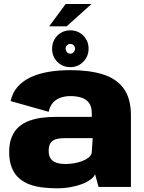

<svg xmlns="http://www.w3.org/2000/svg" viewBox="-20 -958 740 984"><path d="M271.5 7Q309.5 7 342.2 1Q375 -5 401 -15Q427 -25 444 -38Q461 -51 467.5 -64.5L485 0H651V-366Q651 -454.5 613.5 -505Q576 -555.5 506.8 -577Q437.5 -598.5 341.5 -598.5Q281 -598.5 229 -589.8Q177 -581 136.8 -562Q96.5 -543 70 -512.8Q43.5 -482.5 34.5 -440L229.5 -385Q236 -415 252.5 -432.8Q269 -450.5 292 -458Q315 -465.5 342 -465.5Q372 -465.5 396.8 -457.8Q421.5 -450 436 -430.8Q450.5 -411.5 450.5 -376.5V-359H266.5Q231 -359 196.5 -354.8Q162 -350.5 131.2 -339.5Q100.5 -328.5 77.2 -308.5Q54 -288.5 40.5 -256.5Q27 -224.5 27 -179Q27 -131 40.8 -97.8Q54.5 -64.5 78.2 -44Q102 -23.5 133.2 -12.2Q164.5 -1 200 3Q235.5 7 271.5 7ZM317 -117.5Q301 -117.5 285.2 -120Q269.5 -122.5 257 -129.5Q244.5 -136.5 237 -149.8Q229.5 -163 229.5 -184.5Q229.5 -206 235.8 -219Q242 -232 253.5 -238.8Q265 -245.5 280.5 -247.8Q296 -250 313.5 -250H455L450 -174Q447 -160.5 433.5 -150Q420 -139.5 400.5 -132.2Q381 -125 359.2 -121.2Q337.5 -117.5 317 -117.5ZM340.5 -614Q367 -614 388 -626.5Q409 -639 421.5 -660.5Q434 -682 434 -708.5Q434 -748.5 407 -775.5Q380 -802.5 340.5 -802.5Q313.5 -802.5 292.5 -790Q271.5 -777.5 259.2 -756.2Q247 -735 247 -708.5Q247 -668.5 273.8 -641.2Q300.5 -614 340.5 -614ZM340.5 -683Q330.5 -683 323.5 -690.5Q316.5 -698 316.5 -708.5Q316.5 -719 323.5 -726Q330.5 -733 340.5 -733Q350.5 -733 357.5 -726Q364.5 -719 364.5 -708.5Q364.5 -698 357.5 -690.5Q350.5 -683 340.5 -683ZM232 -823H321.5L449 -937.5H316.5Z"/></svg>

Font: Anybody UltraCondensed Thin ExtraBold
Style: Regular
Weight: 800
Version: Version 1.111